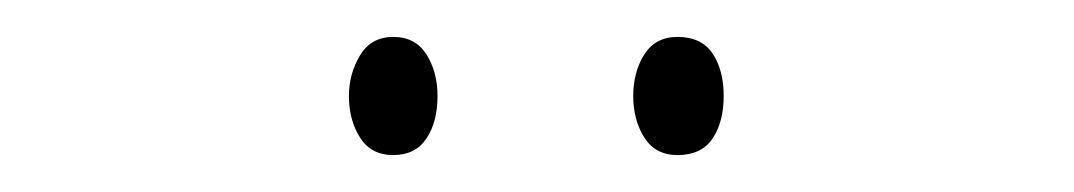

<svg xmlns="http://www.w3.org/2000/svg" viewBox="-20 -720 582 104"><path d="M169 -668Q169 -680 175 -690Q181 -700 193 -700Q205 -700 211 -690.5Q217 -681 217 -668Q217 -654 211 -645Q205 -636 193 -636Q181 -636 175 -645.5Q169 -655 169 -668ZM323 -668Q323 -681 329 -690.5Q335 -700 347 -700Q360 -700 366 -691Q372 -682 372 -668Q372 -654 366 -645Q360 -636 347 -636Q335 -636 329 -645.5Q323 -655 323 -668Z"/></svg>

Font: Noto Sans Devanagari UI Condensed Thin
Style: Regular
Weight: 100
Width: 3
Designer: Jelle Bosma - Monotype Design Team
Foundry: Monotype Imaging Inc.
Version: Version 2.004; ttfautohint (v1.8.4.7-5d5b)